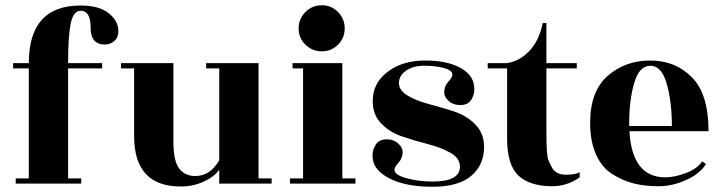

<svg xmlns="http://www.w3.org/2000/svg" viewBox="-20 -701 2758 733"><path d="M290 0H40V-20H90V-440H30V-460H90Q90 -680 288 -680Q358 -680 395 -650.5Q432 -621 432 -582Q432 -558 416.5 -544.5Q401 -531 380 -531Q326 -531 326 -595.5Q326 -660 288 -660Q260 -660 250 -611.5Q240 -563 240 -460H370V-440H240V-20H290Z M817 0V-53Q798 -26 757.5 -7.5Q717 11 670 11Q492 11 492 -182V-440H442V-460H642V-160Q642 -89 663 -59Q684 -29 726 -29Q782 -29 817 -89V-440H767V-460H967V-20H1017V0Z M1287 -20H1337V0H1087V-20H1137V-440H1097V-460H1287ZM1296 -592.5Q1296 -556 1270.5 -530.5Q1245 -505 1208.5 -505Q1172 -505 1146 -530.5Q1120 -556 1120 -592.5Q1120 -629 1146 -655Q1172 -681 1208.5 -681Q1245 -681 1270.5 -655Q1296 -629 1296 -592.5Z M1632 -8Q1736 -8 1736 -65Q1736 -97 1700 -117.5Q1664 -138 1613 -151Q1562 -164 1512.5 -181Q1463 -198 1430.5 -235Q1398 -272 1404 -332Q1410 -392 1465.5 -431Q1521 -470 1602.5 -470Q1684 -470 1734 -444Q1784 -418 1790 -374Q1794 -347 1781.5 -324Q1769 -301 1740.5 -300Q1712 -299 1693.5 -315Q1675 -331 1676 -352Q1677 -373 1692 -389.5Q1707 -406 1707 -416Q1707 -433 1674.5 -441.5Q1642 -450 1599.5 -450Q1557 -450 1530 -431Q1503 -412 1503 -384Q1503 -356 1536.5 -336Q1570 -316 1618 -303.5Q1666 -291 1713.5 -275.5Q1761 -260 1794.5 -226Q1828 -192 1828 -140Q1828 -71 1779 -29.5Q1730 12 1631 12Q1532 12 1470.5 -18Q1409 -48 1403 -95Q1399 -122 1412 -145Q1425 -168 1453 -169Q1481 -170 1499.5 -154Q1518 -138 1517 -117Q1516 -96 1501 -79.5Q1486 -63 1486 -53Q1486 -33 1532.5 -20.5Q1579 -8 1632 -8Z M2066 -440V-196Q2066 -110 2073 -91.5Q2080 -73 2088 -60Q2103 -34 2140.5 -34Q2178 -34 2193 -44V-24Q2145 10 2088 10Q2004 10 1960 -30Q1916 -70 1916 -173V-440H1842V-460H1916Q1964 -468 2001 -506.5Q2038 -545 2052 -613H2066V-460H2182V-440Z M2685 -200H2383Q2393 -24 2520 -24Q2554 -24 2597.5 -40Q2641 -56 2661 -85L2675 -75Q2653 -38 2600 -14Q2547 10 2494.5 10Q2442 10 2400 -0.5Q2358 -11 2318 -36Q2278 -61 2255.5 -111Q2233 -161 2233 -232Q2233 -353 2300 -411.5Q2367 -470 2462.5 -470Q2558 -470 2621.5 -406Q2685 -342 2685 -200ZM2382 -220H2545Q2545 -312 2525.5 -381Q2506 -450 2463 -450Q2420 -450 2401 -383.5Q2382 -317 2382 -231Z"/></svg>

Font: Rozha One
Style: Regular
Weight: 400
Designer: Tim Donaldson, Indian Type Foundry
Foundry: Indian Type Foundry
Version: Version 1.300;PS 1.0;hotconv 1.0.78;makeotf.lib2.5.61930; tt